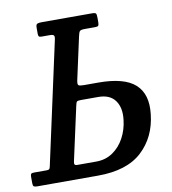

<svg xmlns="http://www.w3.org/2000/svg" viewBox="-121 -823 801 895"><g transform="rotate(-10 279.0 -375.0)"><path d="M37.5 -66Q47.5 -66 51 -68.5Q54.5 -71 56.5 -80.5L182.5 -658.5Q186 -673.5 182.2 -678.8Q178.5 -684 162.5 -684H124Q114.5 -684 111.5 -687.5Q108.5 -691 108.5 -701V-728.5Q108.5 -744 115.2 -747Q122 -750 137.5 -750H374Q389.5 -750 392.8 -745.5Q396 -741 396 -725.5V-704.5Q396 -692.5 393 -688.2Q390 -684 377.5 -684H329.5Q309.5 -684 304.8 -678.5Q300 -673 296 -653.5L252.5 -454.5Q248.5 -435 254.2 -431Q260 -427 280 -427H347.5Q470 -427 521.8 -380Q573.5 -333 562.5 -239.5Q551 -132.5 479.5 -66.2Q408 0 270.5 0H-17Q-28.5 0 -33 -3.2Q-37.5 -6.5 -37.5 -19V-48.5Q-37.5 -59 -34.5 -62.5Q-31.5 -66 -21 -66ZM254 -361Q238.5 -361 234.5 -357.5Q230.5 -354 227.5 -339L172 -86Q169.5 -75.5 171.8 -70.8Q174 -66 184.5 -66H274Q318.5 -66 352.5 -89.2Q386.5 -112.5 407.2 -151Q428 -189.5 433 -235.5Q440 -292 415.2 -326.5Q390.5 -361 335 -361Z"/></g></svg>

Font: Besley* Narrow Medium
Style: Italic
Weight: 500
Width: 4
Italic angle: -13°
Designer: Owen Earl
Foundry: indestructible type*
Version: Version 3.000; ttfautohint (v1.8.3)